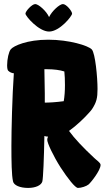

<svg xmlns="http://www.w3.org/2000/svg" viewBox="-20 -913 519 943"><path d="M221 -758C273 -758 334 -834 334 -846C334 -858 306 -893 289 -893C273 -893 235 -859 221 -829C208 -859 169 -893 153 -893C137 -893 105 -858 105 -846C105 -834 170 -758 221 -758ZM443 -137C389 -187 344 -235 319 -270C357 -297 397 -336 418 -360C424 -367 429 -372 432 -377C454 -411 459 -431 459 -476C459 -533 448 -651 431 -670C414 -689 319 -718 217 -718C113 -718 47 -688 33 -671C23 -659 15 -623 15 -592C15 -579 17 -569 20 -566C28 -558 38 -554 48 -553C40 -441 36 -274 36 -196C36 -121 37 -52 44 -22C48 -3 78 10 118 10C155 10 183 -3 188 -22C192 -39 196 -133 198 -245C204 -243 210 -242 216 -242C213 -236 212 -231 212 -226C212 -211 241 -148 278 -90C312 -38 349 10 363 10C379 10 404 2 415 -7C426 -16 474 -76 474 -103C474 -114 454 -126 443 -137ZM200 -409V-454C200 -479 199 -528 198 -573H213C244 -573 275 -569 296 -562C298 -544 299 -521 299 -495C299 -466 297 -438 293 -416C256 -411 223 -409 200 -409Z"/></svg>

Font: Manosque
Style: Regular
Weight: 400
Designer: Ariel Martín Pérez
Foundry: Ariel Martín Pérez
Version: Version 1.005;hotconv 1.0.109;makeotfexe 2.5.65596